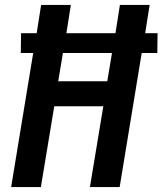

<svg xmlns="http://www.w3.org/2000/svg" viewBox="-20 -755 656 775"><path d="M25 0 114 -541H64L65 -621H128L146 -735H266L248 -621H446L464 -735H584L566 -621H616L615 -541H552L463 0H343L397 -326H199L145 0ZM413 -427 432 -541H234L215 -427Z"/></svg>

Font: Iosevka Extended Oblique
Style: Bold
Weight: 700
Width: 7
Italic angle: -9°
Monospace: yes
Designer: Belleve Invis
Foundry: Belleve Invis
Version: Version 32.5.0; ttfautohint (v1.8.4)